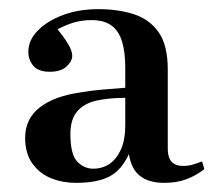

<svg xmlns="http://www.w3.org/2000/svg" viewBox="-20 -762 471 420"><path d="M146 -362Q117 -362 92 -372Q67 -382 51 -404Q35 -426 35 -461Q35 -502 67 -527Q99 -552 157 -560Q180 -564 204 -566Q228 -568 254 -570V-615Q254 -648 247 -671Q240 -694 224 -706Q208 -718 180 -718Q160 -718 142.5 -713Q125 -708 106 -698Q119 -682 128.5 -666.5Q138 -651 138 -640Q138 -628 125.5 -616.5Q113 -605 89 -605Q64 -605 53 -618Q42 -631 42 -649Q42 -674 62.5 -695Q83 -716 117.5 -729Q152 -742 195 -742Q238 -742 272.5 -731Q307 -720 327 -691.5Q347 -663 347 -610V-437Q347 -417 355.5 -408Q364 -399 381 -399Q392 -399 402 -402Q412 -405 422 -409L427 -392Q409 -378 388 -370Q367 -362 339 -362Q306 -362 286.5 -377Q267 -392 262 -425Q246 -390 219.5 -376Q193 -362 146 -362ZM184 -393Q204 -393 219.5 -403.5Q235 -414 244.5 -435Q254 -456 254 -488V-548Q219 -548 191.5 -542Q164 -536 149 -518.5Q134 -501 134 -469Q134 -424 149 -408.5Q164 -393 184 -393Z"/></svg>

Font: Literata 60pt Medium
Style: Regular
Weight: 500
Designer: Latin by Veronika Burian and Jose Scaglione. Greek by Irene Vlachou. Cyrillic by Vera Evstafieva.
Foundry: TypeTogether
Version: Version 3.103;gftools[0.9.29]